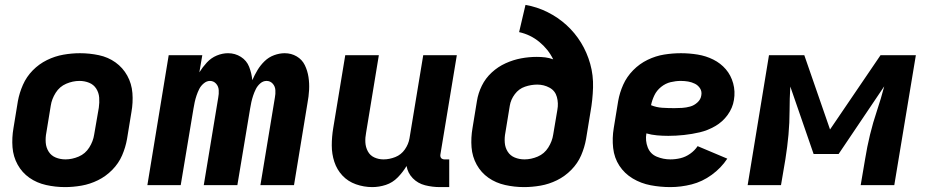

<svg xmlns="http://www.w3.org/2000/svg" viewBox="-20 -755 3784 783"><path d="M245 8Q278 8 312.5 2Q347 -4 379.5 -20Q412 -36 438 -62.5Q464 -89 478 -121.5Q492 -154 498 -188L516 -298Q523 -337 520 -375.5Q517 -414 499 -446.5Q481 -479 451 -500.5Q421 -522 383 -530Q345 -538 306 -538Q273 -538 238.5 -532Q204 -526 171.5 -510Q139 -494 113.5 -468Q88 -442 73.5 -409Q59 -376 53 -343L35 -233Q28 -193 31 -154.5Q34 -116 52 -83.5Q70 -51 100 -30Q130 -9 168 -0.5Q206 8 245 8ZM247 -105Q226 -105 207.5 -112.5Q189 -120 178.5 -136.5Q168 -153 166.5 -173.5Q165 -194 169 -214L187 -324Q191 -351 207 -376.5Q223 -402 250 -413.5Q277 -425 304 -425Q325 -425 343.5 -417.5Q362 -410 372.5 -393.5Q383 -377 384.5 -357Q386 -337 383 -316L364 -206Q360 -179 344 -153.5Q328 -128 301 -116.5Q274 -105 247 -105Z M581 0H717L769 -312Q771 -325 774 -338.5Q777 -352 781.5 -365.5Q786 -379 792.5 -392Q799 -405 811 -415Q823 -425 836 -425Q851 -425 861 -414Q871 -403 872 -387.5Q873 -372 870 -357L811 0H948L1000 -312Q1002 -325 1005 -338.5Q1008 -352 1012.5 -365.5Q1017 -379 1023.5 -392Q1030 -405 1041.5 -415Q1053 -425 1067 -425Q1082 -425 1092 -414Q1102 -403 1103 -387.5Q1104 -372 1101 -357L1042 0H1179L1234 -335Q1239 -361 1240.5 -388Q1242 -415 1238 -441Q1234 -467 1223 -489.5Q1212 -512 1190 -525Q1168 -538 1141 -538Q1120 -538 1098 -530Q1076 -522 1059 -505.5Q1042 -489 1030 -469Q1018 -449 1009 -428Q1006 -457 996 -482.5Q986 -508 962.5 -523Q939 -538 910 -538Q887 -538 864 -528.5Q841 -519 823.5 -500Q806 -481 793 -460L805 -530H668Z M1498 8Q1526 8 1553.5 -1Q1581 -10 1602 -31.5Q1623 -53 1638 -78Q1643 -49 1663.5 -28Q1684 -7 1713.5 0.5Q1743 8 1774 8H1812V-105H1792Q1787 -105 1782.5 -107.5Q1778 -110 1776.5 -115Q1775 -120 1776 -125L1843 -530H1706L1650 -191Q1646 -167 1631 -145.5Q1616 -124 1592 -114.5Q1568 -105 1544 -105Q1524 -105 1506.5 -113Q1489 -121 1480 -138Q1471 -155 1470 -174.5Q1469 -194 1473 -214L1525 -530H1388L1339 -233Q1333 -197 1333 -162Q1333 -127 1343.5 -95Q1354 -63 1376.5 -39Q1399 -15 1431.5 -3.5Q1464 8 1498 8Z M2117 8Q2150 8 2184.5 2Q2219 -4 2251.5 -20Q2284 -36 2310 -62.5Q2336 -89 2350 -121.5Q2364 -154 2370 -188L2388 -298Q2397 -348 2398.5 -398Q2400 -448 2387 -494.5Q2374 -541 2349.5 -581Q2325 -621 2290.5 -652.5Q2256 -684 2213 -705.5Q2170 -727 2123 -735L2097 -624Q2143 -614 2179.5 -584Q2216 -554 2236 -513Q2220 -519 2203.5 -521Q2187 -523 2169 -523Q2137 -523 2105 -517Q2073 -511 2042 -497Q2011 -483 1985.5 -459.5Q1960 -436 1945 -405.5Q1930 -375 1925 -343L1907 -233Q1900 -193 1903 -154.5Q1906 -116 1924 -83.5Q1942 -51 1972 -30Q2002 -9 2040 -0.5Q2078 8 2117 8ZM2119 -105Q2098 -105 2079.5 -112.5Q2061 -120 2050.5 -136.5Q2040 -153 2038.5 -173.5Q2037 -194 2041 -214L2059 -324Q2063 -349 2079.5 -371Q2096 -393 2121 -401.5Q2146 -410 2171 -410Q2198 -410 2221 -397.5Q2244 -385 2251 -359.5Q2258 -334 2253 -307L2236 -206Q2232 -179 2216 -153.5Q2200 -128 2173 -116.5Q2146 -105 2119 -105Z M2714 8Q2757 8 2800.5 -3Q2844 -14 2882.5 -42Q2921 -70 2946 -108L2825 -159Q2813 -141 2794.5 -128Q2776 -115 2755.5 -110Q2735 -105 2714 -105Q2685 -105 2658.5 -116Q2632 -127 2621.5 -154Q2611 -181 2616 -211Q2637 -205 2659.5 -203Q2682 -201 2705 -201H2706Q2737 -201 2769.5 -204.5Q2802 -208 2834 -215.5Q2866 -223 2896.5 -240.5Q2927 -258 2947.5 -286.5Q2968 -315 2973 -347Q2979 -382 2970 -415Q2961 -448 2940 -472.5Q2919 -497 2889 -512Q2859 -527 2825 -532.5Q2791 -538 2757 -538Q2723 -538 2688.5 -532.5Q2654 -527 2621 -511Q2588 -495 2562 -468.5Q2536 -442 2521.5 -409.5Q2507 -377 2501 -343L2483 -233Q2476 -192 2480.5 -151.5Q2485 -111 2506 -79Q2527 -47 2560.5 -27Q2594 -7 2633.5 0.5Q2673 8 2714 8ZM2730 -314Q2705 -314 2681 -315.5Q2657 -317 2635 -326Q2639 -346 2648.5 -366Q2658 -386 2676 -400.5Q2694 -415 2715 -420Q2736 -425 2756 -425Q2772 -425 2786.5 -422.5Q2801 -420 2814 -413.5Q2827 -407 2835 -394.5Q2843 -382 2840 -366Q2838 -350 2824.5 -337.5Q2811 -325 2794.5 -320.5Q2778 -316 2762 -315Q2746 -314 2730 -314Z M3029 0H3165L3183 -106Q3191 -156 3195.5 -205.5Q3200 -255 3200 -304Q3200 -353 3203 -402L3298 -127H3400L3586 -403Q3573 -353 3556.5 -304Q3540 -255 3528 -205.5Q3516 -156 3508 -106L3490 0H3627L3715 -530H3571L3365 -227L3260 -530H3116Z"/></svg>

Font: Iosevka Sparkle Extrabold
Style: Italic
Weight: 800
Italic angle: -9°
Designer: Belleve Invis
Foundry: Belleve Invis
Version: Version 4.5.0; ttfautohint (v1.8.3)